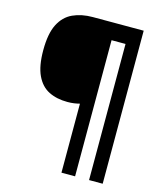

<svg xmlns="http://www.w3.org/2000/svg" viewBox="-128 -854 911 1075"><g transform="rotate(15 327.5 -316.5)"><path d="M570 127H491V-662H410V127H331V-273Q316 -269 298.5 -266.5Q281 -264 260 -264Q198 -264 152 -287Q106 -310 80.5 -364Q55 -418 55 -509Q55 -605 82.5 -659.5Q110 -714 160 -737Q210 -760 275 -760H570Z"/></g></svg>

Font: Noto Sans Tamil
Style: Regular
Weight: 400
Designer: Jelle Bosma - Monotype Design Team
Foundry: Monotype Imaging Inc.
Version: Version 2.003